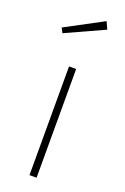

<svg xmlns="http://www.w3.org/2000/svg" viewBox="-149 -816 560 863"><g transform="rotate(20 130.5 -384.5)"><path d="M203 -769 219 -734 35 -650 23 -673ZM148 -520V0H114V-520Z"/></g></svg>

Font: Fira Sans UltraLight
Style: Regular
Weight: 200
Designer: Carrois Corporate & Edenspiekermann AG
Foundry: Carrois Corporate GbR & Edenspiekermann AG
Version: Version 4.106;PS 004.106;hotconv 1.0.70;makeotf.lib2.5.58329